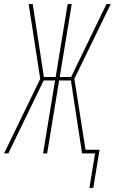

<svg xmlns="http://www.w3.org/2000/svg" viewBox="-28 -755 565 945"><path d="M412 170 440 0H376L321 -359H263L204 0H184L243 -359H187L13 0H-8L170 -367L113 -735H133L188 -376H246L305 -735H325L266 -376H322L496 -735H517L338 -367L393 -18H462L431 170Z"/></svg>

Font: Iosevka Thin Oblique
Style: Regular
Weight: 100
Italic angle: -9°
Monospace: yes
Designer: Belleve Invis
Foundry: Belleve Invis
Version: Version 32.5.0; ttfautohint (v1.8.4)